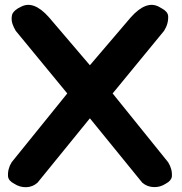

<svg xmlns="http://www.w3.org/2000/svg" viewBox="-20 -760 764 804"><path d="M67.4 -731.4Q40.5 -719.2 31.7 -701.7Q23.4 -675.3 38.1 -645.5Q41.5 -638.2 45.9 -630.9L261.7 -368.7L28.8 -80.6Q11.2 -52.2 13.7 -20.5Q16.1 -2.9 38.6 8.8Q63 24.9 90.3 23.9Q117.2 22.9 137.2 4.9L356.4 -264.6L575.7 4.9Q596.2 22.5 623 23.4Q650.4 24.9 674.8 8.8Q697.3 -3.4 699.7 -20.5Q702.1 -51.8 684.1 -80.6L451.7 -368.7L667 -630.9Q686 -660.6 684.1 -693.4Q682.1 -711.4 658.7 -724.1Q652.8 -728 646 -731.4Q592.8 -760.3 527.8 -687.5L356.4 -486.8L185.1 -687.5Q120.6 -760.3 67.4 -731.4Z"/></svg>

Font: Comic Relief
Style: Bold
Weight: 700
Designer: Jeff Davis
Foundry: Loudifier
Version: Version 1.200; ttfautohint (v1.8.4.7-5d5b)